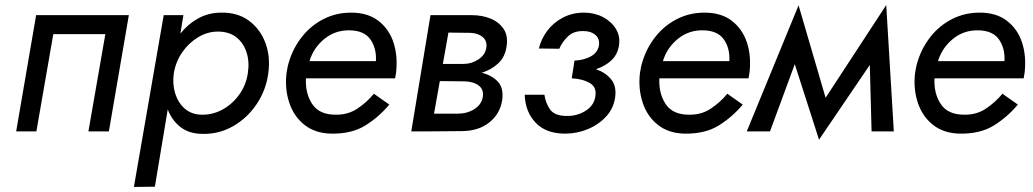

<svg xmlns="http://www.w3.org/2000/svg" viewBox="-20 -520 4090 760"><path d="M490 -460 411 0H330L397 -385H191L124 0H44L123 -460Z M593 219 510 220 628 -460H706L694 -387Q724 -425 765 -447.5Q806 -470 856 -470Q921 -471 965.5 -438Q1010 -405 1030.5 -350.5Q1051 -296 1042 -230Q1033 -163 996 -108Q959 -53 903.5 -21Q848 11 783 10Q729 10 694.5 -17Q660 -44 644 -87ZM961 -230Q968 -275 956 -312.5Q944 -350 915.5 -372.5Q887 -395 842 -395Q802 -395 765 -373Q728 -351 702 -314Q676 -277 668 -230Q662 -187 673.5 -150Q685 -113 711.5 -90Q738 -67 777 -66Q822 -65 861 -86.5Q900 -108 927 -145.5Q954 -183 961 -230Z M1521 -106Q1479 -56 1425.5 -23Q1372 10 1292 9Q1228 8 1185.5 -25.5Q1143 -59 1125 -113.5Q1107 -168 1114 -230Q1116 -243 1118.5 -255Q1121 -267 1125 -279Q1142 -333 1177 -376.5Q1212 -420 1261.5 -445Q1311 -470 1370 -470Q1436 -470 1478 -437.5Q1520 -405 1537.5 -352Q1555 -299 1548 -234Q1547 -228 1546 -222Q1545 -216 1544 -210H1191Q1188 -150 1216 -108Q1244 -66 1308 -66Q1357 -65 1394.5 -90Q1432 -115 1460 -149ZM1364 -400Q1307 -401 1264 -366Q1221 -331 1205 -278H1468Q1471 -328 1446.5 -363.5Q1422 -399 1364 -400Z M1684 -460H1848Q1888 -460 1921.5 -446.5Q1955 -433 1973.5 -405.5Q1992 -378 1985 -335Q1979 -294 1952 -269Q1925 -244 1887 -232Q1927 -222 1950.5 -197Q1974 -172 1968 -125Q1960 -70 1917 -35.5Q1874 -1 1806 -1L1686 0H1608ZM1842 -390 1755 -391 1733 -267H1815Q1847 -267 1874 -285Q1901 -303 1905 -331Q1909 -358 1890.5 -373.5Q1872 -389 1842 -390ZM1819 -198 1721 -199 1698 -70H1791Q1829 -70 1857.5 -88Q1886 -106 1891 -136Q1896 -165 1875.5 -181Q1855 -197 1819 -198Z M2217 9Q2141 9 2100 -34.5Q2059 -78 2057 -145H2135Q2140 -111 2157.5 -86.5Q2175 -62 2221 -61Q2263 -60 2296.5 -80.5Q2330 -101 2336 -135Q2344 -174 2315 -191Q2286 -208 2243 -210L2251 -260L2254 -280Q2292 -282 2319 -297Q2346 -312 2351 -341Q2354 -367 2336.5 -382Q2319 -397 2290 -397Q2250 -398 2227 -375Q2204 -352 2194 -327L2113 -328Q2122 -366 2146.5 -398.5Q2171 -431 2208.5 -450.5Q2246 -470 2292 -470Q2333 -470 2366.5 -452.5Q2400 -435 2418 -405.5Q2436 -376 2430 -339Q2424 -303 2399.5 -280.5Q2375 -258 2339 -246Q2377 -233 2399 -206Q2421 -179 2415 -135Q2409 -91 2379 -58.5Q2349 -26 2306 -8.5Q2263 9 2217 9Z M2920 -106Q2878 -56 2824.5 -23Q2771 10 2691 9Q2627 8 2584.5 -25.5Q2542 -59 2524 -113.5Q2506 -168 2513 -230Q2515 -243 2517.5 -255Q2520 -267 2524 -279Q2541 -333 2576 -376.5Q2611 -420 2660.5 -445Q2710 -470 2769 -470Q2835 -470 2877 -437.5Q2919 -405 2936.5 -352Q2954 -299 2947 -234Q2946 -228 2945 -222Q2944 -216 2943 -210H2590Q2587 -150 2615 -108Q2643 -66 2707 -66Q2756 -65 2793.5 -90Q2831 -115 2859 -149ZM2763 -400Q2706 -401 2663 -366Q2620 -331 2604 -278H2867Q2870 -328 2845.5 -363.5Q2821 -399 2763 -400Z M2936 0 3141 -499 3248 -133 3488 -500 3518 0H3430L3423 -263L3222 33L3126 -266L3028 0Z M4009 -106Q3967 -56 3913.5 -23Q3860 10 3780 9Q3716 8 3673.5 -25.5Q3631 -59 3613 -113.5Q3595 -168 3602 -230Q3604 -243 3606.5 -255Q3609 -267 3613 -279Q3630 -333 3665 -376.5Q3700 -420 3749.5 -445Q3799 -470 3858 -470Q3924 -470 3966 -437.5Q4008 -405 4025.5 -352Q4043 -299 4036 -234Q4035 -228 4034 -222Q4033 -216 4032 -210H3679Q3676 -150 3704 -108Q3732 -66 3796 -66Q3845 -65 3882.5 -90Q3920 -115 3948 -149ZM3852 -400Q3795 -401 3752 -366Q3709 -331 3693 -278H3956Q3959 -328 3934.5 -363.5Q3910 -399 3852 -400Z"/></svg>

Font: Von Book
Style: Italic
Weight: 400
Version: Version 4.000; ttfautohint (v1.8.4.7-5d5b)